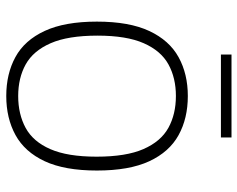

<svg xmlns="http://www.w3.org/2000/svg" viewBox="-96 -692 796 644"><g transform="rotate(90 302.0 -370.0)"><path d="M302 7Q227.5 7 171.2 -23.8Q115 -54.5 83.8 -121.8Q52.5 -189 52.5 -297Q52.5 -405.5 84 -472.8Q115.5 -540 171.8 -571Q228 -602 302 -602Q377 -602 433.2 -571Q489.5 -540 520.8 -472.8Q552 -405.5 552 -297Q552 -189 520.8 -122Q489.5 -55 433 -24Q376.5 7 302 7ZM302 -33Q363 -33 409 -58Q455 -83 480.2 -140.8Q505.5 -198.5 505.5 -296Q505.5 -395 480 -453.2Q454.5 -511.5 408.8 -536.8Q363 -562 302 -562Q241.5 -562 196 -537Q150.5 -512 125 -454.2Q99.5 -396.5 99.5 -299Q99.5 -200 125 -141.8Q150.5 -83.5 196 -58.2Q241.5 -33 302 -33ZM163 -713V-748.5H441V-713Z"/></g></svg>

Font: Encode Sans SC Condensed Thin ExtraLight
Style: Regular
Weight: 250
Version: Version 3.002